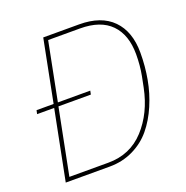

<svg xmlns="http://www.w3.org/2000/svg" viewBox="-125 -814 902 930"><g transform="rotate(-20 325.5 -349.0)"><path d="M58 0 129 -359H41L45 -378H133L196 -698H381Q494 -698 553.5 -637.5Q613 -577 613 -468Q613 -398 601 -332Q589 -266 563 -205.5Q537 -145 499.5 -99.5Q462 -54 406.5 -27Q351 0 285 0ZM84 -20H285Q398 -20 471.5 -100Q545 -180 570 -303L581 -358Q591 -410 591 -468Q591 -568 537.5 -623Q484 -678 378 -678H214L155 -378H322L318 -359H151Z"/></g></svg>

Font: IBM Plex Sans Thin
Style: Italic
Weight: 100
Italic angle: -11.31°
Designer: Mike Abbink, Paul van der Laan, Pieter van Rosmalen
Foundry: Bold Monday
Version: Version 3.0